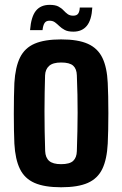

<svg xmlns="http://www.w3.org/2000/svg" viewBox="-20 -774 511 803"><path d="M235.6 9.2Q166.1 9.2 124.5 -9Q82.8 -27.3 63.3 -67.5Q43.7 -107.6 40.1 -173.4Q39 -196 38.4 -228.9Q37.8 -261.7 37.8 -298.5Q37.8 -335.3 38.4 -369.3Q39 -403.4 40.1 -427.2Q44.1 -493.6 63.8 -533.6Q83.6 -573.6 125 -591.4Q166.4 -609.2 235.6 -609.2Q306.5 -609.2 347.7 -590.6Q389 -572 408.3 -532Q427.6 -492 430.6 -427.2Q431.7 -404 432.5 -370.5Q433.2 -336.9 433.2 -300.7Q433.2 -264.4 432.5 -231.1Q431.7 -197.9 430.6 -173.4Q427.2 -107.6 407.9 -67.5Q388.5 -27.3 347.2 -9Q306 9.2 235.6 9.2ZM235.6 -87.4Q271.5 -87.4 286.1 -101.2Q300.7 -115.1 301.4 -141.9Q302.9 -186.4 303.7 -225.7Q304.5 -265.1 304.6 -302.6Q304.7 -340.2 303.9 -378.6Q303 -417 301.4 -459Q300.7 -486 286 -499.3Q271.3 -512.6 235.6 -512.6Q201 -512.6 185.3 -498.3Q169.5 -484.1 168.5 -458.6Q167.4 -424.5 166.8 -386.5Q166.1 -348.4 166.1 -307.8Q166 -267.1 166.8 -225.4Q167.6 -183.6 168.9 -142.1Q170 -114.8 185.5 -101.1Q201 -87.4 235.6 -87.4ZM313.6 -742.6H366.1Q363 -689.8 342.9 -665.7Q322.8 -641.6 286.7 -641.6Q264 -641.6 250.8 -648.7Q237.5 -655.8 228.2 -664.9Q218.9 -674 209.8 -680.7Q200.6 -687.4 186.8 -687.4Q172.5 -687.4 166.3 -677.6Q160 -667.9 157.9 -648H105.7Q110.1 -704 130.1 -728.9Q150.1 -753.7 187.8 -753.7Q210.7 -753.7 223.8 -747Q236.9 -740.2 245.3 -731Q253.7 -721.9 262.9 -715.1Q272.1 -708.4 286.2 -708.4Q301.3 -708.4 307.2 -717.4Q313.1 -726.4 313.6 -742.6Z"/></svg>

Font: Big Shoulders Thin
Style: Regular
Weight: 100
Version: Version 2.002